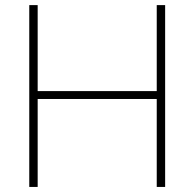

<svg xmlns="http://www.w3.org/2000/svg" viewBox="-20 -739 769 759"><path d="M128.9 -378.9H599.6V-718.8H632.8V0H599.6V-347.7H128.9V0H95.7V-718.8H128.9Z"/></svg>

Font: Min Sans VF VF
Style: Regular
Weight: 400
Designer: Jinseong-Kim, NotoSansCJK, Nunito
Foundry: Jinseong-Kim
Version: Version 1.420;Glyphs 3.1.2 (3151)